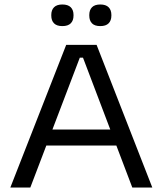

<svg xmlns="http://www.w3.org/2000/svg" viewBox="-20 -840 728 860"><path d="M26.3 0 276.5 -639H412.7L662.2 0H572.6L351.7 -581.8H337.5L115.8 0ZM167.5 -188.1V-259.8H520.5V-188.1ZM259.1 -723.1Q234.5 -723.1 222.1 -735.4Q209.7 -747.8 209.7 -770.4V-772.9Q209.7 -795.1 222.1 -807.5Q234.5 -819.9 259.1 -819.9Q284.4 -819.9 296.9 -807.5Q309.3 -795.1 309.3 -772.9V-770.4Q309.3 -747.9 296.9 -735.5Q284.4 -723.1 259.1 -723.1ZM429.3 -723.1Q404.2 -723.1 392.1 -735.4Q379.9 -747.8 379.9 -770.4V-772.9Q379.9 -795.1 392.1 -807.5Q404.2 -819.9 429.3 -819.9Q454.1 -819.9 466.5 -807.5Q478.9 -795.1 478.9 -772.9V-770.4Q478.9 -747.9 466.5 -735.5Q454.1 -723.1 429.3 -723.1Z"/></svg>

Font: Anek Gurmukhi Medium SemiExpanded
Style: Regular
Weight: 500
Width: 6
Version: Version 1.003